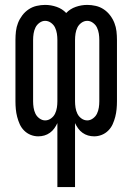

<svg xmlns="http://www.w3.org/2000/svg" viewBox="-20 -548 540 783"><path d="M214 215V-46Q209 -35 201.5 -24.5Q194 -14 183.5 -6.5Q173 1 161 4.5Q149 8 136 8Q120 8 105 2Q90 -4 78.5 -15.5Q67 -27 60.5 -41.5Q54 -56 50 -71.5Q46 -87 44.5 -103Q43 -119 43 -135V-385Q43 -403 45 -420.5Q47 -438 53.5 -454.5Q60 -471 71 -485.5Q82 -500 97 -510Q112 -520 129.5 -524Q147 -528 164 -528Q188 -528 211 -520Q234 -512 250 -495Q266 -512 289 -520Q312 -528 336 -528Q353 -528 370.5 -524Q388 -520 403 -510Q418 -500 429 -485.5Q440 -471 446.5 -454.5Q453 -438 455 -420.5Q457 -403 457 -385V-135Q457 -119 455.5 -103Q454 -87 450 -71.5Q446 -56 439.5 -41.5Q433 -27 421.5 -15.5Q410 -4 395 2Q380 8 364 8Q351 8 339 4.5Q327 1 316.5 -6.5Q306 -14 298.5 -24.5Q291 -35 286 -46V215ZM164 -57Q177 -57 188 -65Q199 -73 204.5 -84.5Q210 -96 212 -109Q214 -122 214 -135V-385Q214 -398 212 -411Q210 -424 204.5 -435.5Q199 -447 188 -455Q177 -463 164 -463Q152 -463 141 -455Q130 -447 124.5 -435.5Q119 -424 117 -411Q115 -398 115 -385V-135Q115 -122 117 -109Q119 -96 124.5 -84.5Q130 -73 141 -65Q152 -57 164 -57ZM336 -57Q348 -57 359 -65Q370 -73 375.5 -84.5Q381 -96 383 -109Q385 -122 385 -135V-385Q385 -398 383 -411Q381 -424 375.5 -435.5Q370 -447 359 -455Q348 -463 336 -463Q323 -463 312 -455Q301 -447 295.5 -435.5Q290 -424 288 -411Q286 -398 286 -385V-135Q286 -122 288 -109Q290 -96 295.5 -84.5Q301 -73 312 -65Q323 -57 336 -57Z"/></svg>

Font: Iosevka srxl
Style: Regular
Weight: 400
Monospace: yes
Designer: Belleve Invis
Foundry: Belleve Invis
Version: Version 33.0.1; ttfautohint (v1.8.3)